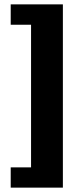

<svg xmlns="http://www.w3.org/2000/svg" viewBox="-20 -817 378 884"><path d="M269.5 46.9H29.3V-46.4H123V-703.1H29.3V-796.9H269.5Z"/></svg>

Font: Francois One
Style: Regular
Weight: 400
Designer: Vernon Adams
Foundry: vernon adams
Version: Version 1.000